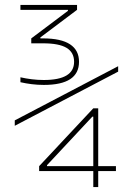

<svg xmlns="http://www.w3.org/2000/svg" viewBox="-20 -755 540 780"><path d="M359 5V-60H139V-80L359 -315H379V-80H451V-60H379V5ZM171 -80H359V-281H355L171 -84ZM158 -410Q133 -410 109 -413Q85 -416 63 -421V-441Q85 -436 109 -433Q133 -430 158 -430Q281 -430 281 -504Q281 -542 250.5 -560.5Q220 -579 155 -579H107V-599L256 -711V-715H63V-735H293V-715L144 -603V-599H155Q228 -599 264.5 -575Q301 -551 301 -504Q301 -410 158 -410ZM40 -244V-266L460 -486V-464Z"/></svg>

Font: M PLUS 1 Code Thin
Style: Regular
Weight: 250
Designer: Coji Morishita
Foundry: UNDERFOREST DESIGN
Version: Version 1.002